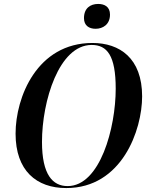

<svg xmlns="http://www.w3.org/2000/svg" viewBox="-20 -943 761 974"><path d="M465 -797C502 -797 538 -819 538 -869C538 -909 510 -923 478 -923C439 -923 406 -902 406 -851C406 -813 432 -797 465 -797ZM316 11C599 11 701 -284 701 -454C701 -648 587 -725 449 -725C168 -725 59 -450 59 -265C59 -77 165 11 316 11ZM323 1C247 1 193 -57 193 -223C193 -430 279 -715 445 -715C523 -715 567 -662 567 -493C567 -295 488 1 323 1Z"/></svg>

Font: Noto Serif Display SemiCondensed SemiBold
Style: Italic
Weight: 600
Width: 4
Italic angle: -12°
Designer: Monotype Design Team
Foundry: Monotype Imaging Inc.
Version: Version 2.009